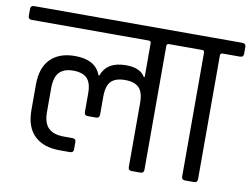

<svg xmlns="http://www.w3.org/2000/svg" viewBox="-89 -723 1076 822"><g transform="rotate(10 449.0 -311.5)"><path d="M428 -442Q490 -442 511 -406H515V-553Q515 -563 505 -563H-3Q-19 -563 -19 -578V-608Q-19 -623 -3 -623H669Q684 -623 684 -608V-578Q684 -563 669 -563H593Q583 -563 583 -553V-15Q583 0 568 0H530Q515 0 515 -15V-293Q515 -340 495.5 -359.5Q476 -379 435 -379Q394 -379 374.5 -359.5Q355 -340 355 -292V-215Q355 -199 340 -199H304Q289 -199 289 -215V-295Q289 -341 269.5 -360.5Q250 -380 209.5 -380Q169 -380 149 -358.5Q129 -337 129 -289V-186Q129 -138 151.5 -116.5Q174 -95 219 -95H255Q271 -95 271 -81V-49Q271 -34 255 -34H211Q140 -34 101 -71.5Q62 -109 62 -183V-293Q62 -367 100 -405Q138 -443 206 -443Q296 -443 319 -379H323Q345 -442 428 -442Z M801 0H762Q747 0 747 -15V-553Q747 -563 737 -563H662Q647 -563 647 -578V-608Q647 -623 662 -623H901Q917 -623 917 -608V-578Q917 -563 901 -563H826Q816 -563 816 -553V-15Q816 0 801 0Z"/></g></svg>

Font: Rajdhani Medium
Style: Regular
Weight: 500
Designer: Satya Rajpurohit, Jyotish Sonowal
Foundry: Indian Type Foundry
Version: Version 1.201 February 1, 2022